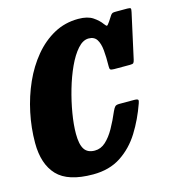

<svg xmlns="http://www.w3.org/2000/svg" viewBox="-115 -865 890 978"><g transform="rotate(-15 330.0 -375.5)"><path d="M573.5 -272.5Q546 -194 505 -128.2Q464 -62.5 403 -22.5Q342 17.5 256 17.5Q124 17.5 67.5 -42.2Q11 -102 11 -213.5Q11 -293 27.8 -372.2Q44.5 -451.5 76.2 -522.5Q108 -593.5 154 -648.8Q200 -704 258.2 -735.8Q316.5 -767.5 386.5 -767.5Q435 -767.5 463 -748.8Q491 -730 506.5 -708Q516 -695 519.8 -696Q523.5 -697 535 -713.5L554.5 -743.5Q560 -750.5 565.2 -752Q570.5 -753.5 582.5 -753.5H642Q657.5 -753.5 659.5 -749.2Q661.5 -745 658 -729.5L606 -493.5Q603 -480.5 599 -476.8Q595 -473 580.5 -473H497.5Q481 -473 477.2 -477.5Q473.5 -482 474 -494.5Q475 -542 471.5 -578.8Q468 -615.5 454.5 -636.5Q441 -657.5 411.5 -657.5Q381.5 -657.5 353.8 -626.2Q326 -595 302.5 -544Q279 -493 261.5 -432.5Q244 -372 234 -312.2Q224 -252.5 224 -204.5Q224 -149 240.8 -123.2Q257.5 -97.5 295.5 -97.5Q327.5 -97.5 353 -120.8Q378.5 -144 400 -182.2Q421.5 -220.5 441 -266.5Q448.5 -283 454.8 -289Q461 -295 477 -295H553Q572.5 -295 575.5 -290.2Q578.5 -285.5 573.5 -272.5Z"/></g></svg>

Font: Besley* Condensed Heavy
Style: Italic
Weight: 800
Width: 3
Italic angle: -13°
Designer: Owen Earl
Foundry: indestructible type*
Version: Version 3.000; ttfautohint (v1.8.3)